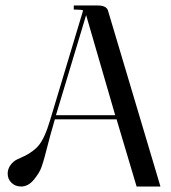

<svg xmlns="http://www.w3.org/2000/svg" viewBox="-20 -680 623 700"><path d="M143 -109Q138 -90 131 -70Q124 -50 103.5 -25Q83 0 57 0Q36 0 22 -13.5Q8 -27 8 -47Q8 -64 18.5 -78.5Q29 -93 45 -100Q96 -121 119.5 -148Q143 -175 163 -243L283 -642Q277 -645 257 -645H249V-660H337Q371 -660 375 -637L565 0H478L405 -245H180Q165 -195 143 -109ZM294 -625 184 -260H400Z"/></svg>

Font: kawoszeh
Style: Medium
Weight: 500
Version: Version 000.030